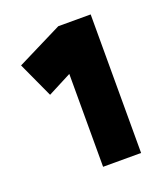

<svg xmlns="http://www.w3.org/2000/svg" viewBox="-85 -790 443 517"><g transform="rotate(-20 136.0 -531.5)"><path d="M232.9 -333H124V-576.2V-599.1L56.2 -564L9.8 -665L140.1 -730H232.9Z"/></g></svg>

Font: Human Sans
Style: Bold
Weight: 700
Designer: Tim Radville
Foundry: Continuum
Version: Version 1.000;FEAKit 1.0